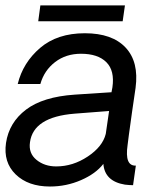

<svg xmlns="http://www.w3.org/2000/svg" viewBox="-24 -679 588 704"><path d="M425.8 -601.1H116.2L124 -659.2H434.1ZM159.2 4.9Q79.1 4.9 33.4 -39.6Q-12.2 -84 -2 -154.8Q9.3 -230 71.5 -277.1Q133.8 -324.2 250 -332L384.8 -340.8L388.2 -358.9Q397 -419.9 366 -450.9Q335 -481.9 272.9 -481.9Q217.8 -481.9 178 -451.4Q138.2 -420.9 124 -371.1H41Q60.1 -449.2 123 -503.2Q186 -557.1 287.1 -557.1Q387.2 -557.1 436.5 -504.6Q485.8 -452.1 473.1 -356.9Q467.3 -316.9 460.2 -268.6Q453.1 -220.2 448.5 -184.1Q443.8 -147.9 443.8 -147Q432.6 -69.8 474.1 -71.8L463.9 0Q451.7 0 434.1 -2Q359.9 -14.2 355 -78.1Q327.1 -42 273.2 -18.6Q219.2 4.9 159.2 4.9ZM182.1 -68.8Q243.2 -68.8 297.6 -105Q352.1 -141.1 363.8 -188L376 -272L249 -262.2Q98.1 -250 85.9 -157.2Q80.1 -117.2 109.6 -93Q139.2 -68.8 182.1 -68.8Z"/></svg>

Font: Oakes Grotesk
Style: Italic
Weight: 400
Designer: Samuel Oakes
Foundry: Samuel Oakes
Version: Version 1.0 | wf-rip DC20170320